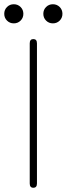

<svg xmlns="http://www.w3.org/2000/svg" viewBox="-49 -884 314 904"><path d="M108 0Q91 0 91 -20V-680Q91 -700 108 -700Q125 -700 125 -680V-20Q125 0 108 0ZM16 -774Q-3 -774 -16 -787Q-29 -800 -29 -819Q-29 -838 -16 -851Q-3 -864 16 -864Q35 -864 48 -851Q61 -838 61 -819Q61 -800 48 -787Q35 -774 16 -774ZM200 -774Q181 -774 168 -787Q155 -800 155 -819Q155 -838 168 -851Q181 -864 200 -864Q219 -864 232 -851Q245 -838 245 -819Q245 -800 232 -787Q219 -774 200 -774Z"/></svg>

Font: Zen Maru Gothic Light
Style: Regular
Weight: 300
Designer: Yoshimichi Ohira
Foundry: Positype
Version: Version 1.001